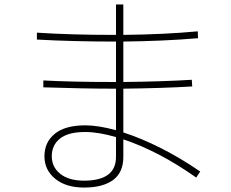

<svg xmlns="http://www.w3.org/2000/svg" viewBox="-20 -818 1040 864"><path d="M863 -19Q696 -137 535 -191V-112Q535 -42 489 -8Q443 26 358 26Q277 26 228.5 -13.5Q180 -53 180 -115Q180 -178 226.5 -216Q273 -254 364 -254Q422 -254 502 -232V-419H494Q357 -419 175 -425V-456Q302 -449 494 -449H502V-631H494Q308 -631 146 -640V-671Q299 -661 494 -661H502V-798H535V-661Q720 -663 870 -677L871 -646Q716 -633 535 -631V-449Q715 -451 843 -459L845 -429Q712 -421 535 -419V-222Q616 -196 705 -151Q794 -106 881 -46ZM502 -201Q424 -224 363 -224Q287 -224 250 -194.5Q213 -165 213 -115Q213 -66 251.5 -35.5Q290 -5 358 -5Q502 -5 502 -112Z"/></svg>

Font: IBM Plex Sans JP ExtraLight
Style: Regular
Weight: 200
Designer: Mike Abbink; Paul van der Laan; Pieter van Rosmalen; Wujin Sim; Yejin Wi; Jinhee Kim; Boomi Park; Yona Kim; Kichan Ma
Foundry: Sandoll Inc.
Version: Version 1.001